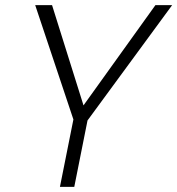

<svg xmlns="http://www.w3.org/2000/svg" viewBox="-20 -731 693 751"><path d="M306.6 -318.8 587.9 -710.9H653.3L322.3 -259.8L270.5 0H214.4L267.1 -263.7L117.7 -710.9H183.6Z"/></svg>

Font: Franko
Style: Light Italic
Weight: 300
Designer: Google
Version: Version 1.200310; 2013